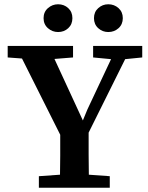

<svg xmlns="http://www.w3.org/2000/svg" viewBox="-20 -879 694 899"><path d="M16 -610V-664H322V-610L235 -603L368 -315L389 -366L500 -602L416 -610V-664H646V-610L566 -602L395 -258Q395 -203 395 -155Q395 -107 396 -61L494 -54V0H162V-54L261 -61Q262 -104 262 -149.5Q262 -195 262 -248L83 -605ZM252 -729Q225 -729 204.5 -747Q184 -765 184 -794Q184 -823 204.5 -841Q225 -859 252 -859Q280 -859 299.5 -841Q319 -823 319 -794Q319 -765 299.5 -747Q280 -729 252 -729ZM487 -729Q460 -729 440 -747Q420 -765 420 -794Q420 -823 440 -841Q460 -859 487 -859Q515 -859 535 -841Q555 -823 555 -794Q555 -765 535 -747Q515 -729 487 -729Z"/></svg>

Font: Source Serif 4 SmText Semibold
Style: Regular
Weight: 600
Designer: Frank Grießhammer
Foundry: Adobe
Version: Version 4.005;hotconv 1.1.0;makeotfexe 2.6.0